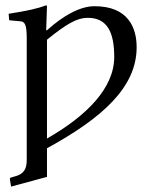

<svg xmlns="http://www.w3.org/2000/svg" viewBox="-20 -462 560 711"><path d="M305 -396C378 -396 403 -341 403 -251C403 -136 301 -33 154 51V-315C228 -375 266 -396 305 -396ZM79 -321V130C79 163 69 181 39 190L22 195C17 196 16 199 17 204L21 229L154 193V87C359 -25 486 -139 486 -287C486 -359 455 -439 330 -439C278 -439 216 -406 154 -350H151L154 -439C154 -441.4 152.4 -442 150 -442C121.5 -431 82.5 -422 12 -411L14 -387L57 -383C71.4 -381.3 79 -371 79 -321Z"/></svg>

Font: Libertinus Serif
Style: Regular
Weight: 400
Designer: Philipp H. Poll
Foundry: Khaled Hosny
Version: Version 6.2